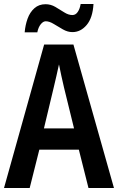

<svg xmlns="http://www.w3.org/2000/svg" viewBox="-20 -1030 588 957"><path d="M421 -93 373 -284H176L128 -93H0L200 -808H346L548 -93ZM299 -594Q292 -624 285.5 -653.5Q279 -683 274 -709Q269 -684 261 -650.5Q253 -617 248 -595L199 -390H349ZM103 -869Q106 -905 117.5 -937Q129 -969 151.5 -989Q174 -1009 207 -1009Q233 -1009 256 -995.5Q279 -982 300 -968.5Q321 -955 341 -955Q357 -955 367.5 -970.5Q378 -986 382 -1010H446Q442 -941 412 -905.5Q382 -870 341 -870Q317 -870 293.5 -883.5Q270 -897 248 -910.5Q226 -924 208 -924Q195 -924 183 -909Q171 -894 166 -869Z"/></svg>

Font: Noto Sans Kannada UI Condensed SemiBold
Style: Regular
Weight: 600
Width: 3
Designer: Jelle Bosma - Monotype Design Team
Foundry: Monotype Imaging Inc.
Version: Version 2.005; ttfautohint (v1.8.4.7-5d5b)